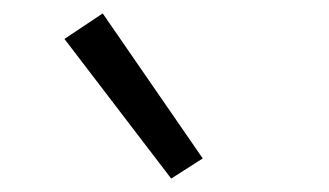

<svg xmlns="http://www.w3.org/2000/svg" viewBox="-20 -815 490 286"><path d="M235 -549 76 -757 133 -795 282 -579Z"/></svg>

Font: Iosevka Aile Light
Style: Regular
Weight: 300
Designer: Belleve Invis
Foundry: Belleve Invis
Version: Version 27.3.5; ttfautohint (v1.8.4)